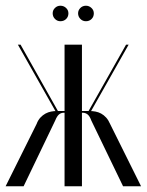

<svg xmlns="http://www.w3.org/2000/svg" viewBox="-24 -651 513 671"><path d="M406.1 0H469L360.9 -217.5Q355.1 -231.1 347.1 -240Q339 -248.9 329.5 -254.1Q320 -259.2 309.8 -261.1Q299.5 -263 289.6 -263H241.9V-257H266Q275.6 -256.6 282.8 -250.5Q289.9 -244.4 295 -230ZM290.2 -255.6 425.6 -495H416.6L282.6 -257.8ZM262.4 -495H201.6V0H262.4ZM58.5 0 169 -230Q174.8 -244.4 181.6 -250.5Q188.4 -256.6 198 -257H222.8V-263H175Q164.5 -263 154.6 -261.1Q144.6 -259.2 135 -254.1Q125.4 -248.9 117.1 -240Q108.9 -231.1 103.8 -217.5L-4.4 0ZM173.8 -255.6 181.4 -257.8 47.8 -495H38.4ZM160.1 -604.4Q160.1 -592.9 168.1 -584.8Q176 -576.8 187.1 -576.8Q199.2 -576.8 207.2 -584.7Q215.1 -592.6 215.1 -604.4Q215.1 -615.5 206.9 -623.2Q198.6 -631 187.1 -631Q176 -631 168.1 -623.2Q160.1 -615.5 160.1 -604.4ZM248.9 -604.4Q248.9 -593.2 256.8 -585Q264.8 -576.8 276.2 -576.8Q288 -576.8 295.9 -584.5Q303.9 -592.2 303.9 -604.4Q303.9 -615.5 295.6 -623.2Q287.4 -631 276.2 -631Q264.8 -631 256.8 -623.1Q248.9 -615.1 248.9 -604.4Z"/></svg>

Font: Moniqa Black
Style: Regular
Weight: 900
Designer: Rajesh Rajput
Foundry: Rajesh Rajput
Version: Version 1.000